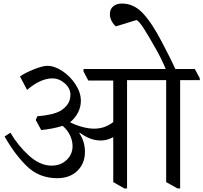

<svg xmlns="http://www.w3.org/2000/svg" viewBox="-20 -1035 1149 1085"><path d="M6 0ZM1109 -582H998V30H983L919 -6V-582H698V30H683L620 -6V-259H618Q584 -241 549 -241Q490 -241 431 -285L428 -283Q460 -235 460 -177Q460 -111 417 -69.5Q374 -28 304 -28Q200 -28 130 -97.5Q60 -167 6 -264L39 -285Q82 -211 144.5 -155Q207 -99 271 -99Q323 -99 356.5 -131Q390 -163 390 -209Q390 -241 375 -271.5Q360 -302 334 -324Q281 -307 213 -300L182 -357L191 -378Q280 -385 322 -409Q348 -425 363 -447Q378 -469 378 -502Q377 -537 345.5 -564.5Q314 -592 276 -592Q209 -592 133 -527L93 -603Q121 -623 171 -643Q221 -663 247 -663Q288 -663 332.5 -633.5Q377 -604 407 -558Q437 -512 437 -465Q437 -432 421.5 -400.5Q406 -369 376 -344Q405 -329 442 -318.5Q479 -308 512 -308Q544 -308 570 -317.5Q596 -327 620 -345V-580H479L452 -631V-645H1081L1109 -593ZM894 -799Q947 -699 972 -642H918Q906 -671 891 -701.5Q876 -732 865 -751Q822 -828 794.5 -871Q767 -914 752 -922L635 -886Q621 -897 611 -916Q601 -935 601 -955Q601 -983 619.5 -999Q638 -1015 669 -1015Q736 -1015 787.5 -960Q839 -905 894 -799Z"/></svg>

Font: Grenzecho Serif
Style: Serif-Regular
Weight: 400
Designer: Dan Reynolds
Foundry: Dan Reynolds
Version: Version 1.001; ttfautohint (v1.1) -l 5 -r 5 -G 72 -x 0 -D la